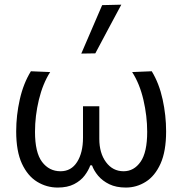

<svg xmlns="http://www.w3.org/2000/svg" viewBox="-20 -812 799 842"><path d="M233 10.5Q184.5 10.5 143 -14.8Q101.5 -40 76.2 -94.2Q51 -148.5 51 -236Q51 -306 66.8 -376Q82.5 -446 115.5 -499.5L200 -496Q167.5 -445 150.5 -374.5Q133.5 -304 133.5 -234Q133.5 -143 164.5 -102Q195.5 -61 245.5 -61Q292.5 -61 318.2 -101.8Q344 -142.5 344 -208.5V-346H415.5V-203.5Q415.5 -140.5 445 -100.8Q474.5 -61 522 -61Q567.5 -61 596.5 -102.5Q625.5 -144 625.5 -234Q625.5 -303 609 -374Q592.5 -445 559.5 -496L645.5 -499.5Q678 -446 693.2 -376Q708.5 -306 708.5 -236Q708.5 -148.5 684 -94.2Q659.5 -40 619.2 -14.8Q579 10.5 532 10.5Q489.5 10.5 459.2 -4.2Q429 -19 410.2 -41.5Q391.5 -64 383.5 -87H376Q368 -64.5 351 -42Q334 -19.5 305 -4.5Q276 10.5 233 10.5ZM336.5 -577Q359.5 -630.5 382.5 -683.8Q405.5 -737 428 -789.5L512 -791.5Q483 -737.5 454.5 -684.2Q426 -631 398 -578Z"/></svg>

Font: Commissioner
Style: Regular
Weight: 400
Designer: Kostas Bartsokas
Foundry: Kostas Bartsokas
Version: Version 1.000; ttfautohint (v1.8.3)